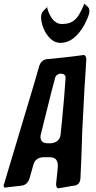

<svg xmlns="http://www.w3.org/2000/svg" viewBox="-90 -1036 525 1048"><path d="M240 -802Q209 -802 185.5 -824.5Q162 -847 148.5 -879Q135 -911 134 -941Q134 -965 149 -979Q158 -989 161.5 -991.5Q165 -994 168 -997Q168 -1001 172 -1001L168 -997Q168 -983 182 -955Q207 -905 248 -905Q285 -905 306.5 -919Q328 -933 342 -957Q356 -981 368 -1010L371 -1016Q375 -1012 377 -1010L384 -1004Q386 -1002 390 -998Q398 -990 398 -974Q398 -953 371 -902L372 -903Q316 -802 240 -802ZM228 -8Q216 -10 216 -32Q225 -112 226 -130Q226 -152 216 -165Q206 -178 178 -178H152Q103 -178 92 -136Q82 -99 71.5 -63.5Q61 -28 30 -23L-64 -12Q-66 -12 -68 -15.5Q-70 -19 -70 -25Q-70 -28 -68 -31L95 -575L124 -675Q135 -709 165 -713Q215 -718 263.5 -723Q312 -728 361 -735L368 -736Q381 -732 381 -711L376 -627Q371 -561 368 -494L359 -320L354 -172L349 -61Q346 -29 319 -23Q299 -21 292 -19ZM188 -254Q236 -259 241 -302L243 -325Q248 -367 251.5 -411.5Q255 -456 260 -503L268 -612Q268 -634 240 -634H238Q217 -629 212 -615L190 -532L133 -303Q131 -295 131 -289Q131 -254 171 -254Z"/></svg>

Font: Bangerz
Style: Regular
Weight: 400
Designer: vernon adams
Foundry: Vernon Adams
Version: Version 2.10;February 7, 2025;FontCreator 13.0.0.2683 64-bit